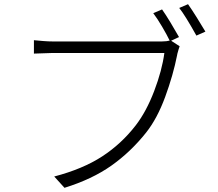

<svg xmlns="http://www.w3.org/2000/svg" viewBox="-20 -871 1040 917"><path d="M835 -694 792 -674Q777 -705 754 -744Q731 -783 712 -808L754 -826Q771 -802 794 -764Q817 -726 835 -694ZM961 -720 918 -701Q864 -798 836 -833L878 -851Q895 -827 919.5 -788Q944 -749 961 -720ZM827 -614 826 -608Q807 -512 769 -408.5Q731 -305 678 -238Q604 -145 512 -80Q420 -15 288 26L239 -28Q376 -64 468 -124Q560 -184 628 -272Q679 -338 716.5 -436.5Q754 -535 765 -618H232Q217 -618 142 -615V-679Q163 -677 187 -675Q211 -673 233 -673H753Q776 -673 795 -678L838 -650Q834 -640 827 -614Z"/></svg>

Font: 寒蝉端黑体 Light
Style: Regular
Weight: 300
Designer: ChillDuanSans {Warren2060}; 
Source Han Sans {Ryoko NISHIZUKA 西塚涼子 (kana, bopomofo & ideographs); Paul D. Hunt (Latin, G
Foundry: ChillType&Adobe
Version: Version 1.300;Glyphs 3.3 (3306)